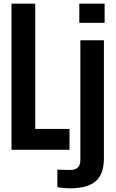

<svg xmlns="http://www.w3.org/2000/svg" viewBox="-20 -820 633 1051"><path d="M43 0H360.4V-114.3H172.9V-799.8H43V0ZM414.1 -695.3H552.7V-799.8H414.1V-695.3ZM363.3 210.9C425.8 210.9 472.7 198.2 502.9 172.9C533.2 147.5 548.8 105.5 548.8 46.9V-599.6H419.9V56.6C419.9 75.2 415 88.9 405.3 97.7C395.5 106.4 381.8 110.4 363.3 110.4C353.5 110.4 341.8 110.4 327.1 109.4C313.5 109.4 302.7 109.4 293.9 108.4V204.1C304.7 206.1 316.4 208 329.1 209C341.8 210 352.5 210.9 363.3 210.9Z"/></svg>

Font: Yellow Ladder Regular
Style: Regular
Weight: 400
Designer: Zima Creative
Version: Version 2.002